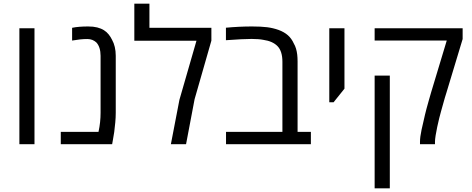

<svg xmlns="http://www.w3.org/2000/svg" viewBox="-20 -784 2567 1044"><path d="M85.4 0V-630.4H167.5V0Z M310.5 0V-66.9H515.6Q521.5 -93.8 524.2 -119.6Q526.9 -145.5 526.9 -170.9V-480.5Q526.9 -503.9 521 -522.7Q515.1 -541.5 503.4 -553.7Q494.1 -562 482.2 -566.9Q470.2 -571.8 454.6 -571.8Q435.1 -571.8 414.6 -569.6Q394 -567.4 372.1 -563.5V-632.8Q390.6 -636.7 412.4 -638.4Q434.1 -640.1 459.5 -640.1Q487.8 -640.1 508.8 -634.8Q529.8 -629.4 545.4 -619.6Q560.1 -610.4 571 -596.7Q582 -583 589.4 -567.4Q599.1 -550.3 604.2 -528.3Q609.4 -506.3 609.4 -480.5V-170.9Q609.4 -146.5 606.9 -118.9Q604.5 -91.3 601.1 -66.2Q597.7 -41 594.2 -24.9L589.8 0Z M909.2 0 955.6 -241.2 1048.3 -562.5H710.4V-764.2H792.5V-632.8H1129.4V-563L1038.1 -244.6L991.7 0Z M1209 0V-66.9H1515.6V-447.8Q1515.6 -505.4 1489.3 -532.7Q1462.9 -560.1 1411.6 -567.4Q1399.4 -569.8 1383.8 -571Q1368.2 -572.3 1348.1 -572.3Q1325.2 -572.3 1291 -570.6Q1256.8 -568.8 1208.5 -565.4V-633.3Q1244.6 -636.7 1280 -638.4Q1315.4 -640.1 1350.6 -640.1Q1399.4 -640.1 1432.4 -636Q1465.3 -631.8 1495.1 -621.1Q1525.4 -609.9 1545.4 -592.3Q1565.4 -574.7 1577.6 -547.4Q1585.4 -534.2 1589.8 -519Q1594.2 -503.9 1596.2 -486.8Q1598.1 -469.7 1598.1 -449.7V-66.9H1670.4V0Z M1770.5 -228V-630.4H1853V-301.8L1793.9 -228Z M2263.7 0Q2263.7 -3.4 2263.7 -6.6Q2263.7 -9.8 2263.7 -13.2Q2263.7 -38.1 2272.2 -78.4Q2280.8 -118.7 2291 -160.6Q2293.5 -171.4 2298.8 -191.7Q2304.2 -211.9 2311 -235.8Q2317.9 -259.8 2324.2 -281.7L2409.2 -563.5H2017.1V-630.4H2495.6V-571.8L2407.7 -280.8Q2404.8 -272.9 2398.9 -252.4Q2393.1 -231.9 2387 -210.2Q2380.9 -188.5 2377.4 -175.8Q2373.5 -163.1 2368.2 -140.9Q2362.8 -118.7 2357.4 -93.8Q2352.1 -68.8 2348.6 -46.9Q2345.2 -24.9 2345.2 -13.2V0ZM2017.1 240.2V-373H2099.6V240.2Z"/></svg>

Font: Wonky
Style: Regular
Weight: 400
Designer: Monotype Design Team
Foundry: Monotype Imaging Inc.
Version: Version 3.000